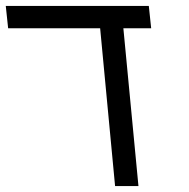

<svg xmlns="http://www.w3.org/2000/svg" viewBox="-20 -629 640 649"><path d="M318.5 -533.5H7.5L-0.5 -609H483L491 -533.5H397L448 0H369Z"/></svg>

Font: JuliaMono Light
Style: Italic
Weight: 300
Italic angle: -9°
Monospace: yes
Designer: cormullion
Foundry: corm
Version: Version 0.054; ttfautohint (v1.8.4)